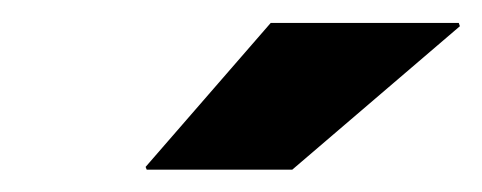

<svg xmlns="http://www.w3.org/2000/svg" viewBox="-20 -742 427 170"><path d="M219.7 -721.7H386.2L387.2 -718.8L238.8 -591.8H109.9L108.9 -594.2Z"/></svg>

Font: Roboto-BlackItalic
Style: Italic
Weight: 900
Italic angle: -12°
Designer: Google
Version: Version 1.100141; 2013